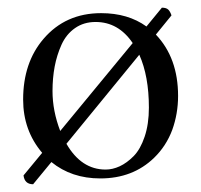

<svg xmlns="http://www.w3.org/2000/svg" viewBox="-20 -453 522 498"><path d="M399.9 -433.1Q411.1 -433.1 416.3 -428.2Q421.4 -423.3 424.8 -413.1L384.3 -363.3Q441.9 -302.7 441.9 -204.1Q441.9 -158.2 426.8 -116.2Q411.1 -74.2 379.9 -43.9Q324.7 9.8 240.2 9.8Q165.5 9.8 113.3 -32.7L65.9 24.9Q43.9 24.9 41 2L89.4 -56.6Q40 -114.7 40 -194.8Q40 -290.5 92.8 -352.1Q149.9 -418.9 242.2 -418.9Q312 -418.9 359.9 -384.3ZM228 -396Q197.3 -396 174.6 -380.1Q151.9 -364.3 139.6 -337.2Q127.4 -310.1 121.8 -280.3Q116.2 -250.5 116.2 -216.8Q116.2 -165.5 136.2 -113.3L324.2 -341.3Q287.1 -396 228 -396ZM341.3 -311 152.3 -80.1Q190.9 -13.2 253.9 -13.2Q272 -13.2 290.5 -21.7Q309.1 -30.3 326.7 -48.1Q344.2 -65.9 355.2 -98.6Q366.2 -131.3 366.2 -173.8Q366.2 -255.4 341.3 -311Z"/></svg>

Font: Linux Libertine Display G
Style: Regular
Weight: 400
Designer: Philipp H. Poll
Foundry: Philipp H. Poll
Version: Version 5.0.9